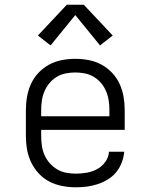

<svg xmlns="http://www.w3.org/2000/svg" viewBox="-20 -788 640 816"><path d="M302 8Q273 8 244.5 2.5Q216 -3 190.5 -16Q165 -29 145 -50.5Q125 -72 112.5 -98Q100 -124 95 -152.5Q90 -181 90 -210V-320Q90 -349 95 -377.5Q100 -406 112 -432Q124 -458 144 -479Q164 -500 189 -513.5Q214 -527 242.5 -532.5Q271 -538 300 -538Q329 -538 357.5 -532.5Q386 -527 411 -513.5Q436 -500 456 -479Q476 -458 488 -432Q500 -406 505 -377.5Q510 -349 510 -320V-236H155V-210Q155 -189 158 -168.5Q161 -148 169 -129.5Q177 -111 191 -95Q205 -79 222.5 -68.5Q240 -58 260.5 -54Q281 -50 302 -50Q325 -50 348.5 -54Q372 -58 392.5 -69Q413 -80 427.5 -100Q442 -120 443 -143H508Q506 -120 497.5 -97.5Q489 -75 474 -56.5Q459 -38 438.5 -25.5Q418 -13 395.5 -5.5Q373 2 349.5 5Q326 8 302 8ZM155 -294H445V-320Q445 -340 442 -360.5Q439 -381 431 -400Q423 -419 409.5 -435Q396 -451 378.5 -461.5Q361 -472 340.5 -476Q320 -480 300 -480Q280 -480 259.5 -476Q239 -472 221.5 -461.5Q204 -451 190.5 -435Q177 -419 169 -400Q161 -381 158 -360.5Q155 -340 155 -320ZM195 -595 141 -637 264 -768H336L459 -637L405 -595L300 -724Z"/></svg>

Font: Iosevka Curly Slab LtEx
Style: Regular
Weight: 300
Width: 7
Monospace: yes
Designer: Belleve Invis
Foundry: Belleve Invis
Version: Version 11.1.0; ttfautohint (v1.8.3)